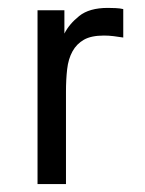

<svg xmlns="http://www.w3.org/2000/svg" viewBox="-20 -466 367 486"><path d="M253 -446Q261 -446 272.5 -445.5Q284 -445 292 -443V-371Q280 -373 267.5 -374.5Q255 -376 243 -376Q211 -376 192.5 -365.5Q174 -355 163.5 -336Q153 -317 150 -291Q147 -265 147 -234V0H75V-440H143V-381Q155 -405 180.5 -425.5Q206 -446 253 -446Z"/></svg>

Font: Tilda Sans
Style: Regular
Weight: 400
Designer: ParaType Ltd
Foundry: ParaType Ltd
Version: Version 1.009